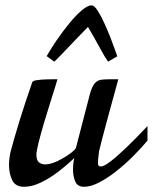

<svg xmlns="http://www.w3.org/2000/svg" viewBox="-20 -695 580 729"><path d="M71.3 14.2Q38.1 14.2 26.1 -11.5Q14.2 -37.1 14.2 -67.9Q14.2 -82 16.1 -96.4Q18.1 -110.8 21 -122.1Q33.2 -168 54.4 -237.1Q75.7 -306.2 102.1 -381.8Q103 -388.2 119.9 -390.6Q136.7 -393.1 155.5 -393.6Q174.3 -394 181.2 -394H198.2Q198.2 -392.6 190.2 -367.2Q182.1 -341.8 170.2 -303.7Q158.2 -265.6 146.2 -225.3Q134.3 -185.1 126.2 -152.6Q118.2 -120.1 118.2 -106.9Q118.2 -86.9 127.7 -78.9Q137.2 -70.8 150.9 -70.8Q171.4 -70.8 197.3 -83Q223.1 -95.2 243.7 -110.1Q264.2 -125 268.1 -132.8L320.8 -335.9Q329.1 -366.7 339.8 -378.7Q350.6 -390.6 364.7 -392.3Q378.9 -394 396 -394H429.2Q429.2 -394 422.9 -370.8Q416.5 -347.7 406.7 -312Q397 -276.4 386.5 -237.8Q376 -199.2 367.7 -167.2Q359.4 -135.3 356 -120.1Q355.5 -113.3 353.8 -101.1Q352.1 -88.9 352.1 -76.2Q352.1 -69.3 354 -66.2Q356 -63 364.3 -63Q375 -63 400.9 -83Q426.8 -103 462.9 -137.9Q499 -172.9 540 -216.3V-161.1Q514.6 -130.9 483.4 -99.9Q452.1 -68.8 418.9 -43Q385.7 -17.1 355 -1.5Q324.2 14.2 299.3 14.2Q274.4 14.2 265.9 -5.6Q257.3 -25.4 257.3 -49.8Q257.3 -76.7 262.2 -95.2Q233.9 -67.9 200.9 -42.7Q168 -17.6 134.5 -1.7Q101.1 14.2 71.3 14.2ZM186 -460.9 157.2 -481.9Q173.3 -510.3 196 -543.5Q218.8 -576.7 243.4 -606.7Q268.1 -636.7 290.5 -655.8Q313 -674.8 328.1 -674.8Q337.4 -674.8 350.1 -655.5Q362.8 -636.2 375.7 -607.9Q388.7 -579.6 399.9 -550.8Q411.1 -522 418 -502Q424.8 -481.9 425.3 -481L390.1 -460.9Q378.9 -476.6 357.9 -515.4Q336.9 -554.2 314 -592.8Q288.6 -566.9 263.4 -540.5Q238.3 -514.2 218 -492.9Q197.8 -471.7 186 -460.9Z"/></svg>

Font: Norican
Style: Regular
Weight: 400
Designer: Vernon Adams
Foundry: Vernon Adams
Version: Version 1.100; ttfautohint (v1.8.4.7-5d5b);gftools[0.9.33]